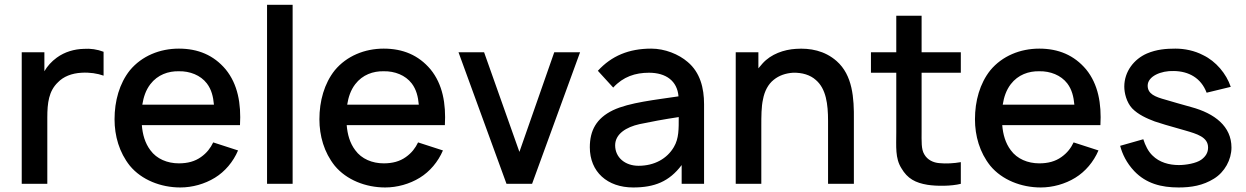

<svg xmlns="http://www.w3.org/2000/svg" viewBox="-20 -786 5329 821"><path d="M338.5 -577.1C297.9 -576 257.3 -564.6 222.9 -539.6C200 -522.9 182.3 -503.1 169.8 -481.3V-562.5H72.9V0H182.3V-283.3C182.3 -345.8 188.5 -396.9 228.1 -434.4C251 -458.3 286.5 -472.9 329.2 -475C363.5 -477.1 396.9 -471.9 422.9 -462.5V-564.6C395.8 -575 366.7 -579.2 338.5 -577.1Z M586.5 -251H1006.2C1011.5 -342.7 996.9 -426 944.8 -489.6C893.8 -550 827.1 -578.1 744.8 -578.1C663.5 -578.1 586.5 -546.9 535.4 -485.4C490.6 -429.2 469.8 -354.2 469.8 -276C469.8 -205.2 489.6 -134.4 535.4 -77.1C585.4 -16.7 667.7 15.6 751 15.6C802.1 15.6 855.2 1 899 -26C941.7 -52.1 977.1 -93.8 997.9 -142.7L891.7 -177.1C880.2 -153.1 864.6 -132.3 839.6 -114.6C813.5 -95.8 782.3 -87.5 744.8 -87.5C695.8 -87.5 650 -106.3 622.9 -143.8C600 -174 589.6 -211.5 586.5 -251ZM744.8 -481.3C791.7 -482.3 837.5 -464.6 864.6 -429.2C884.4 -403.1 891.7 -372.9 894.8 -338.5H588.5C593.8 -370.8 603.1 -400 622.9 -426C654.2 -466.7 700 -482.3 744.8 -481.3Z M1121.9 0V-765.6H1231.3V0Z M1462.5 -251H1882.3C1887.5 -342.7 1872.9 -426 1820.8 -489.6C1769.8 -550 1703.1 -578.1 1620.8 -578.1C1539.6 -578.1 1462.5 -546.9 1411.5 -485.4C1366.7 -429.2 1345.8 -354.2 1345.8 -276C1345.8 -205.2 1365.6 -134.4 1411.5 -77.1C1461.5 -16.7 1543.8 15.6 1627.1 15.6C1678.1 15.6 1731.2 1 1775 -26C1817.7 -52.1 1853.1 -93.8 1874 -142.7L1767.7 -177.1C1756.2 -153.1 1740.6 -132.3 1715.6 -114.6C1689.6 -95.8 1658.3 -87.5 1620.8 -87.5C1571.9 -87.5 1526 -106.3 1499 -143.8C1476 -174 1465.6 -211.5 1462.5 -251ZM1620.8 -481.3C1667.7 -482.3 1713.5 -464.6 1740.6 -429.2C1760.4 -403.1 1767.7 -372.9 1770.8 -338.5H1464.6C1469.8 -370.8 1479.2 -400 1499 -426C1530.2 -466.7 1576 -482.3 1620.8 -481.3Z M2350 -562.5 2201 -136.5 2050 -562.5H1940.6L2145.8 0H2255.2L2460.4 -562.5Z M2990.6 0V-340.6C2990.6 -409.4 2974 -476 2920.8 -520.8C2882.3 -554.2 2822.9 -578.1 2764.6 -578.1C2668.8 -578.1 2594.8 -546.9 2536.5 -483.3L2602.1 -411.5C2644.8 -458.3 2696.9 -475 2755.2 -475C2828.1 -475 2876 -439.6 2881.3 -374C2785.4 -359.4 2670.8 -347.9 2601 -314.6C2530.2 -280.2 2502.1 -228.1 2502.1 -156.2C2502.1 -51 2577.1 15.6 2687.5 15.6C2778.1 15.6 2841.7 -9.4 2894.8 -80.2V0ZM2861.5 -157.3C2832.3 -107.3 2778.1 -77.1 2710.4 -77.1C2653.1 -77.1 2610.4 -112.5 2610.4 -164.6C2610.4 -213.5 2658.3 -242.7 2714.6 -255.2C2758.3 -264.6 2819.8 -276 2882.3 -285.4C2882.3 -235.4 2883.3 -193.8 2861.5 -157.3Z M3557.3 -525C3506.2 -569.8 3443.8 -581.2 3383.3 -577.1C3332.3 -574 3277.1 -555.2 3240.6 -514.6L3222.9 -493.8V-562.5H3126V0H3235.4V-245.8V-246.9C3235.4 -287.5 3235.4 -330.2 3242.7 -361.5C3249 -395.8 3264.6 -426 3288.5 -444.8C3311.5 -463.5 3339.6 -472.9 3370.8 -475C3410.4 -476 3444.8 -465.6 3468.8 -443.8C3512.5 -406.3 3520.8 -340.6 3520.8 -268.8V0H3631.2V-272.9C3632.3 -366.7 3626 -464.6 3557.3 -525Z M3920.8 -475H4088.5V-562.5H3920.8V-718.8H3812.5V-562.5H3704.2V-475H3812.5V-220.8C3812.5 -159.4 3807.3 -109.4 3834.4 -66.7C3860.4 -21.9 3894.8 -4.2 3945.8 4.2C3984.4 10.4 4047.9 10.4 4088.5 0V-92.7C4059.4 -87.5 4025 -85.4 3995.8 -88.5C3970.8 -90.6 3945.8 -102.1 3932.3 -126C3918.8 -147.9 3920.8 -181.2 3920.8 -227.1Z M4265.6 -251H4685.4C4690.6 -342.7 4676 -426 4624 -489.6C4572.9 -550 4506.2 -578.1 4424 -578.1C4342.7 -578.1 4265.6 -546.9 4214.6 -485.4C4169.8 -429.2 4149 -354.2 4149 -276C4149 -205.2 4168.8 -134.4 4214.6 -77.1C4264.6 -16.7 4346.9 15.6 4430.2 15.6C4481.2 15.6 4534.4 1 4578.1 -26C4620.8 -52.1 4656.2 -93.8 4677.1 -142.7L4570.8 -177.1C4559.4 -153.1 4543.8 -132.3 4518.8 -114.6C4492.7 -95.8 4461.5 -87.5 4424 -87.5C4375 -87.5 4329.2 -106.3 4302.1 -143.8C4279.2 -174 4268.8 -211.5 4265.6 -251ZM4424 -481.3C4470.8 -482.3 4516.7 -464.6 4543.8 -429.2C4563.5 -403.1 4570.8 -372.9 4574 -338.5H4267.7C4272.9 -370.8 4282.3 -400 4302.1 -426C4333.3 -466.7 4379.2 -482.3 4424 -481.3Z M5242.7 -414.6C5224 -470.8 5179.2 -524 5125 -550C5087.5 -569.8 5044.8 -578.1 5006.2 -578.1C4966.7 -578.1 4926 -575 4884.4 -557.3C4829.2 -533.3 4787.5 -480.2 4787.5 -415.6C4787.5 -388.5 4796.9 -349 4820.8 -322.9C4846.9 -295.8 4884.4 -279.2 4917.7 -266.7C4944.8 -257.3 4967.7 -251 5047.9 -228.1C5097.9 -213.5 5145.8 -200 5145.8 -155.2C5145.8 -133.3 5135.4 -116.7 5116.7 -103.1C5094.8 -87.5 5051 -80.2 5020.8 -80.2C4979.2 -80.2 4937.5 -91.7 4908.3 -120.8C4889.6 -138.5 4877.1 -164.6 4868.8 -190.6L4769.8 -162.5C4779.2 -127.1 4796.9 -89.6 4830.2 -54.2C4881.2 -1 4945.8 15.6 5019.8 15.6C5074 15.6 5124 7.3 5170.8 -21.9C5216.7 -50 5245.8 -103.1 5245.8 -155.2C5245.8 -245.8 5174 -301 5074 -328.1C5029.2 -340.6 4995.8 -350 4964.6 -359.4C4918.8 -371.9 4887.5 -384.4 4887.5 -419.8C4887.5 -459.4 4943.8 -484.4 5000 -482.3C5062.5 -481.3 5115.6 -453.1 5139.6 -389.6Z"/></svg>

Font: Manrope Semibold
Style: Regular
Weight: 600
Width: 4
Designer: Michael Sharanda
Foundry: Michael Sharanda
Version: Version 2.000;PS 002.000;hotconv 1.0.88;makeotf.lib2.5.64775